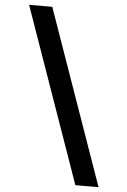

<svg xmlns="http://www.w3.org/2000/svg" viewBox="-63 -868 701 1056"><g transform="rotate(5 288.0 -340.0)"><path d="M394 143H522L182 -823H54Z"/></g></svg>

Font: Iosevka Sparkle
Style: Bold
Weight: 700
Designer: Belleve Invis
Foundry: Belleve Invis
Version: Version 4.5.0; ttfautohint (v1.8.3)